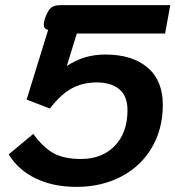

<svg xmlns="http://www.w3.org/2000/svg" viewBox="-20 -720 685 750"><path d="M14 -117 110 -197Q150 -142 191 -120.5Q232 -99 296 -99Q379 -99 428.5 -150.5Q478 -202 478 -289Q478 -345 446 -371.5Q414 -398 358 -398Q302 -398 259 -374Q216 -350 175 -296L84 -331L168 -603Q151 -607 151 -624Q151 -636 158 -654Q168 -681 180.5 -690.5Q193 -700 218 -700H645L625 -589H280L241 -462Q307 -507 391 -507Q496 -507 556 -456.5Q616 -406 616 -310Q616 -217 573.5 -144Q531 -71 454 -30.5Q377 10 278 10Q189 10 120.5 -22.5Q52 -55 14 -117Z"/></svg>

Font: Niramit
Style: Bold Italic
Weight: 700
Italic angle: -10°
Designer: Katatrad Aksorn Co.,Ltd.
Foundry: Cadson Demak Co.,Ltd.
Version: Version 1.001; ttfautohint (v1.6)